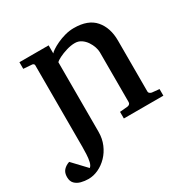

<svg xmlns="http://www.w3.org/2000/svg" viewBox="-285 -866 1251 1276"><g transform="rotate(-30 341.0 -228.0)"><path d="M740.2 0H437V-50.8L497.1 -56.2Q505.4 -57.1 512.2 -62.7Q519 -68.4 519 -78.1V-461.9Q519 -479 511.5 -502Q503.9 -524.9 489.3 -546.6Q474.6 -568.4 453.4 -582.8Q432.1 -597.2 404.8 -597.2Q374.5 -597.2 340.6 -586.9Q306.6 -576.7 280.5 -563.5Q254.4 -550.3 247.1 -541V-7.8Q247.1 44.4 228.5 88.1Q210 131.8 179 163.8Q147.9 195.8 110.1 213.4Q72.3 231 33.2 231Q4.9 231 -22.5 223.9Q-49.8 216.8 -67.4 199Q-85 181.2 -85 148.9Q-85 115.2 -67.4 96.2Q-49.8 77.1 -22 67.9L76.2 171.9Q89.8 161.6 95.5 137Q101.1 112.3 102.5 82.3Q104 52.2 104 26.9V-602.1Q104 -606.4 99.1 -610.8Q94.2 -615.2 88.9 -615.2L22.9 -620.1V-670.9H247.1V-608.9Q252 -616.2 270.8 -628.9Q289.6 -641.6 318.1 -655Q346.7 -668.5 380.6 -677.7Q414.6 -687 449.2 -687Q558.1 -687 610.1 -626.7Q662.1 -566.4 662.1 -467.8V-78.1Q662.1 -68.4 669.4 -62.7Q676.8 -57.1 685.1 -56.2L740.2 -50.8Z"/></g></svg>

Font: Charis
Style: Bold
Weight: 700
Designer: Walt Agee, Miriam Martin, Annie Olsen, Victor Gaultney, Lorna Priest, Alan Ward, Bob Hallissy, Martin Hosken, Sharon Cor
Foundry: SIL Global
Version: Version 7.000